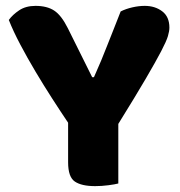

<svg xmlns="http://www.w3.org/2000/svg" viewBox="-20 -629 614 654"><path d="M383 -4Q372 -1 349 2Q326 5 304 5Q258 5 235 -10.5Q212 -26 212 -76V-211Q187 -248 158 -293Q129 -338 101 -385Q73 -432 49 -477.5Q25 -523 10 -561Q23 -579 45.5 -594Q68 -609 101 -609Q140 -609 164.5 -593Q189 -577 211 -533L294 -366H300Q314 -397 324.5 -422.5Q335 -448 345 -473.5Q355 -499 366 -526.5Q377 -554 391 -590Q409 -599 431 -604Q453 -609 473 -609Q508 -609 532.5 -590.5Q557 -572 557 -535Q557 -523 552 -506Q547 -489 529 -454.5Q511 -420 476.5 -361Q442 -302 383 -207Z"/></svg>

Font: Baloo Thambi
Style: Regular
Weight: 400
Designer: Aadarsh Rajan and Ek Type
Foundry: Ek Type
Version: Version 1.100;PS 1.000;hotconv 1.0.88;makeotf.lib2.5.647800;